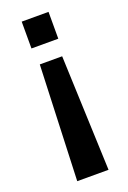

<svg xmlns="http://www.w3.org/2000/svg" viewBox="-139 -759 538 807"><g transform="rotate(-20 130.0 -355.0)"><path d="M70 -590V-710H190V-590ZM60 0 80 -515H180L200 0Z"/></g></svg>

Font: Cuprum
Style: Bold
Weight: 700
Designer: Jovanny Lemonad
Foundry: Jovanny Lemonad
Version: Version 2.000